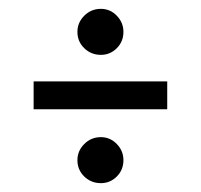

<svg xmlns="http://www.w3.org/2000/svg" viewBox="-20 -562 454 434"><path d="M56 -315V-378H358V-315ZM208 -148Q186 -148 170.5 -163Q155 -178 155 -200Q155 -221 170.5 -236.5Q186 -252 208 -252Q229 -252 244 -236.5Q259 -221 259 -200Q259 -178 244 -163Q229 -148 208 -148ZM208 -438Q186 -438 170.5 -453Q155 -468 155 -490Q155 -511 170.5 -526.5Q186 -542 208 -542Q229 -542 244 -526.5Q259 -511 259 -490Q259 -468 244 -453Q229 -438 208 -438Z"/></svg>

Font: Kreon Light
Style: Regular
Weight: 300
Designer: Julia Petretta
Foundry: Julia Petretta and Eli Heuer
Version: Version 2.002